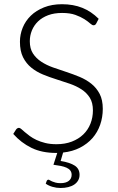

<svg xmlns="http://www.w3.org/2000/svg" viewBox="-20 -736 575 934"><path d="M448 -621.5Q443.5 -613 435 -613Q428.5 -613 418.2 -622.2Q408 -631.5 390.5 -642.8Q373 -654 346.8 -663.5Q320.5 -673 282 -673Q243.5 -673 214.2 -662Q185 -651 165.2 -632Q145.5 -613 135.2 -588Q125 -563 125 -535.5Q125 -499.5 140.2 -476Q155.5 -452.5 180.5 -436Q205.5 -419.5 237.2 -408.2Q269 -397 302.5 -386Q336 -375 367.8 -361.8Q399.5 -348.5 424.5 -328.5Q449.5 -308.5 464.8 -279.2Q480 -250 480 -206.5Q480 -165.5 467.2 -129Q454.5 -92.5 429.8 -64.2Q405 -36 369 -17.5Q333 1 287 6L275 47Q320.5 54.5 343.8 69.8Q367 85 367 114.5Q367 129.5 360.2 141.5Q353.5 153.5 341.2 161.8Q329 170 312 174.2Q295 178.5 275 178.5Q254.5 178.5 235 172.8Q215.5 167 202.5 157.5L207.5 143.5Q210.5 138 215.5 138Q218 138 222.2 140.8Q226.5 143.5 233.2 146.5Q240 149.5 250 152.2Q260 155 274.5 155Q300.5 155 314.5 144Q328.5 133 328.5 114.5Q328.5 102 322 93.5Q315.5 85 303.8 79.8Q292 74.5 275.8 71.2Q259.5 68 240 65.5L258.5 8H253.5Q183.5 8 133 -16.8Q82.5 -41.5 44.5 -84.5L58.5 -106.5Q64.5 -114 72.5 -114Q77 -114 84 -108Q91 -102 101 -93.2Q111 -84.5 125 -74.2Q139 -64 157.5 -55.2Q176 -46.5 200 -40.5Q224 -34.5 254.5 -34.5Q296.5 -34.5 329.5 -47.2Q362.5 -60 385.2 -82Q408 -104 420 -134.2Q432 -164.5 432 -199Q432 -236.5 416.8 -260.8Q401.5 -285 376.5 -301.2Q351.5 -317.5 319.8 -328.5Q288 -339.5 254.5 -350Q221 -360.5 189.2 -373.5Q157.5 -386.5 132.5 -406.8Q107.5 -427 92.2 -457.2Q77 -487.5 77 -533Q77 -568.5 90.5 -601.5Q104 -634.5 130 -659.8Q156 -685 194.2 -700.2Q232.5 -715.5 281.5 -715.5Q336.5 -715.5 380.2 -698Q424 -680.5 460 -644.5Z"/></svg>

Font: Lato 2
Style: Regular
Weight: 300
Designer: Lukasz Dziedzic with Adam Twardoch and Botio Nikoltchev
Foundry: tyPoland Lukasz Dziedzic
Version: Version 2.015; 2015-08-06; http://www.latofonts.com/